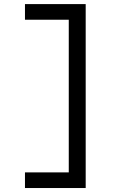

<svg xmlns="http://www.w3.org/2000/svg" viewBox="-20 -818 626 942"><path d="M102.5 104.5V27.8H317.4V-721.2H102.5V-797.9H400.4V104.5Z"/></svg>

Font: Cascadia Mono SemiLight
Style: Regular
Weight: 350
Monospace: yes
Designer: Aaron Bell
Foundry: Saja Typeworks
Version: Version 2404.023; ttfautohint (v1.8.4)